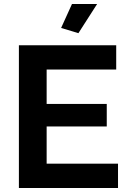

<svg xmlns="http://www.w3.org/2000/svg" viewBox="-20 -935 641 955"><path d="M370 -770 284 -796 338 -915H463ZM567 -121V0H74V-710H558V-589H212V-418H511V-306H212V-121Z"/></svg>

Font: Raleway-v4020
Style: Bold
Weight: 700
Designer: Matt McInerney, Pablo Impallari, Rodrigo Fuenzalida
Foundry: Matt McInerney, Pablo Impallari, Rodrigo Fuenzalida
Version: Version 4.020;PS 004.020;hotconv 1.0.88;makeotf.lib2.5.64775